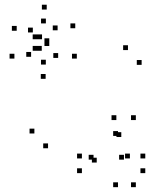

<svg xmlns="http://www.w3.org/2000/svg" viewBox="-20 -764 660 794"><path d="M49.1 -636.8V-656.8H29.1V-636.8ZM115.8 -629.8V-649.8H95.8V-629.8ZM169.7 -667.2V-687.2H149.7V-667.2ZM218.2 -638.7V-658.7H198.2V-638.7ZM153.8 -601.7V-621.7H133.8V-601.7ZM135.2 -601.7V-621.7H115.2V-601.7ZM135.2 -554.1V-574.1H115.2V-554.1ZM152.7 -554.1V-574.1H132.7V-554.1ZM220.5 -524.5V-544.5H200.5V-524.5ZM169.5 -497V-517H149.5V-497ZM108.6 -529.1V-549.1H88.6V-529.1ZM39.6 -521.7V-541.7H19.6V-521.7ZM168.7 -438V-458H148.7V-438ZM297.7 -521.7V-541.7H277.7V-521.7ZM183.8 -585.6V-605.6H163.8V-585.6ZM183.8 -573.8V-593.8H163.8V-573.8ZM291.2 -647.2V-667.2H271.2V-647.2ZM173.2 -724.5V-744.5H153.2V-724.5ZM122.2 -212V-232H102.2V-212ZM178.7 -150.9V-170.9H158.7V-150.9ZM565.7 -495.8V-515.8H545.7V-495.8ZM509.2 -556.9V-576.9H489.2V-556.9ZM541.8 -267.5V-287.5H521.8V-267.5ZM461.2 -267.5V-287.5H441.2V-267.5ZM318.7 -108.8V-128.8H298.7V-108.8ZM318.7 -48V-68H298.7V-48ZM580.8 -48V-68H560.8V-48ZM580.8 -108.8V-128.8H560.8V-108.8ZM517.2 -108.8V-128.8H497.2V-108.8ZM492.6 -103.8V-123.8H472.6V-103.8ZM366.8 -103.8V-123.8H346.8V-103.8ZM380 -91.8V-111.8H360V-91.8ZM481.6 -197.4V-217.4H461.6V-197.4ZM468 -201.9V-221.9H448V-201.9ZM468 10V-10H448V10ZM541.8 10V-10H521.8V10Z"/></svg>

Font: Monaspace Radon Dots Var
Style: Regular
Weight: 400
Designer: Riley Cran and the Lettermatic Team
Version: Version 1.100 (Monaspace Radon Dots)